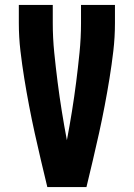

<svg xmlns="http://www.w3.org/2000/svg" viewBox="-20 -755 540 775"><path d="M329 0H171Q158 -54 145 -109Q132 -164 120 -218.5Q108 -273 97.5 -328Q87 -383 78 -438.5Q69 -494 62.5 -549.5Q56 -605 56 -662V-735H193V-662Q193 -602 199 -542.5Q205 -483 212.5 -424Q220 -365 229.5 -306Q239 -247 250 -189Q261 -247 270.5 -306Q280 -365 287.5 -424Q295 -483 301 -542.5Q307 -602 307 -662V-735H444V-662Q444 -605 437.5 -549.5Q431 -494 422 -438.5Q413 -383 402.5 -328Q392 -273 380 -218.5Q368 -164 355 -109Q342 -54 329 0Z"/></svg>

Font: Iosevka Term Curly Heavy
Style: Regular
Weight: 900
Designer: Belleve Invis
Foundry: Belleve Invis
Version: Version 32.3.0